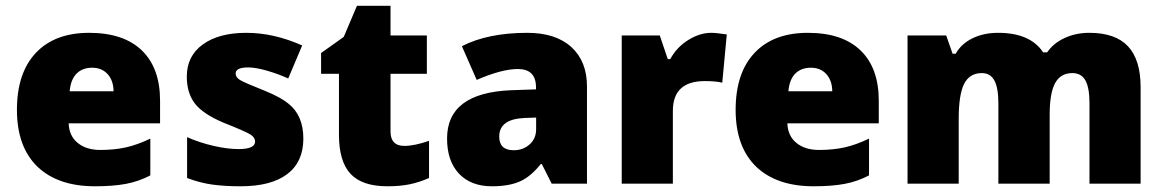

<svg xmlns="http://www.w3.org/2000/svg" viewBox="-20 -639 4048 668"><path d="M222.4 -321.5H375.1Q374.6 -358.9 354.4 -381.2Q334.2 -403.4 300.6 -403.4Q266.9 -403.4 246.5 -383Q226 -362.5 222.4 -321.5ZM310.4 9.1Q181.5 9.1 110.2 -59.2Q38.9 -128.4 38.9 -256.8Q38.9 -385.2 104.7 -455Q170.4 -524.8 290.2 -524.8Q410 -524.8 473.5 -463.6Q536.9 -402.4 536.9 -288.7V-209.8H218.9Q220.4 -166.3 250.3 -141.8Q280.1 -117.3 328.9 -117.3Q377.7 -117.3 417.6 -126.1Q457.5 -135 503 -156.7V-28.8Q462.6 -7.6 417.8 0.8Q373.1 9.1 310.4 9.1Z M983.3 -278.6Q1035.4 -237.6 1035.4 -156.7Q1035.4 -75.8 979.5 -33.4Q923.7 9.1 817 9.1Q759.9 9.1 717.4 3Q674.9 -3 630.9 -19.7V-161.8Q674.4 -142.6 723.2 -131.4Q772 -120.3 809.9 -120.3Q867.5 -120.3 867.5 -146.6Q867.5 -160.3 851.9 -170.6Q836.2 -181 757.3 -212.3Q685.5 -242.7 657.7 -279.3Q629.9 -316 629.9 -372.6Q629.9 -443.9 685.5 -484.3Q741.2 -524.8 837 -524.8Q932.8 -524.8 1031.3 -480.8L982.8 -366Q946.9 -382.2 908.2 -393.3Q869.6 -404.4 843.3 -404.4Q799.8 -404.4 799.8 -383.2Q799.8 -370.1 815 -360.7Q830.1 -351.4 902.9 -322.5Q957 -300.3 983.3 -278.6Z M1338.7 -181.5Q1338.7 -131.4 1386.8 -131.4Q1422.1 -131.4 1472.7 -149.1V-19.7Q1439.8 -5.1 1406.2 2Q1372.6 9.1 1328.1 9.1Q1239.6 9.1 1199.4 -34.4Q1159.3 -77.9 1159.3 -169.9V-382.2H1097.1V-454.5L1175.9 -510.6L1221.9 -618.8H1338.7V-515.7H1465.1V-382.2H1338.7Z M2022.2 0H1899.4L1865 -68.3H1861.5Q1826.6 -24.3 1788.4 -7.6Q1750.3 9.1 1691.6 9.1Q1618.3 9.1 1576.8 -34.9Q1535.4 -78.9 1535.4 -157.2Q1535.4 -316 1758.3 -325.1L1844.8 -328.1V-335.2Q1844.8 -398.9 1781.6 -398.9Q1726 -398.9 1638.5 -361L1587 -478.3Q1677.5 -524.8 1814.5 -524.8Q1913.5 -524.8 1967.9 -475.2Q2022.2 -425.7 2022.2 -338.2ZM1716.9 -163.8Q1716.9 -116.3 1767.4 -116.3Q1799.8 -116.3 1822.5 -136.5Q1845.3 -156.7 1845.3 -190.1V-230L1804.3 -228.5Q1716.9 -224.5 1716.9 -163.8Z M2454.5 -524.8Q2471.7 -524.8 2508.6 -519.2L2492.9 -351.4Q2469.7 -356.9 2432.3 -356.9Q2321 -356.9 2321 -253.3V0H2143.1V-515.7H2275.5L2303.3 -433.3H2311.9Q2334.2 -474.7 2374.4 -499.7Q2414.6 -524.8 2454.5 -524.8Z M2723 -321.5H2875.6Q2875.1 -358.9 2854.9 -381.2Q2834.7 -403.4 2801.1 -403.4Q2767.4 -403.4 2747 -383Q2726.5 -362.5 2723 -321.5ZM2810.9 9.1Q2682 9.1 2610.7 -59.2Q2539.4 -128.4 2539.4 -256.8Q2539.4 -385.2 2605.2 -455Q2670.9 -524.8 2790.7 -524.8Q2910.5 -524.8 2974 -463.6Q3037.4 -402.4 3037.4 -288.7V-209.8H2719.4Q2720.9 -166.3 2750.8 -141.8Q2780.6 -117.3 2829.4 -117.3Q2878.2 -117.3 2918.1 -126.1Q2958 -135 3003.5 -156.7V-28.8Q2963.1 -7.6 2918.4 0.8Q2873.6 9.1 2810.9 9.1Z M3948.4 0H3770.5V-280.1Q3770.5 -333.7 3756.3 -359.2Q3742.2 -384.7 3710.8 -384.7Q3669.9 -384.7 3650.9 -349.8Q3632 -315 3632 -240.1V0H3453.5V-280.1Q3453.5 -333.2 3439.6 -358.9Q3425.7 -384.7 3395.9 -384.7Q3353.4 -384.7 3334.4 -347.3Q3315.5 -309.9 3315.5 -225.5V0H3137.5V-515.7H3272L3294.2 -452H3304.9Q3324.6 -486.9 3363.5 -505.8Q3402.4 -524.8 3452.5 -524.8Q3564.2 -524.8 3609.2 -457H3623.4Q3645.1 -488.9 3684 -506.8Q3723 -524.8 3770 -524.8Q3860.5 -524.8 3904.4 -478Q3948.4 -431.2 3948.4 -335.2Z"/></svg>

Font: Khula ExtraBold
Style: Regular
Weight: 800
Designer: Erin McLaughlin, Steve Matteson
Version: Version 1.002;PS 1.0;hotconv 1.0.72;makeotf.lib2.5.5900; ttf